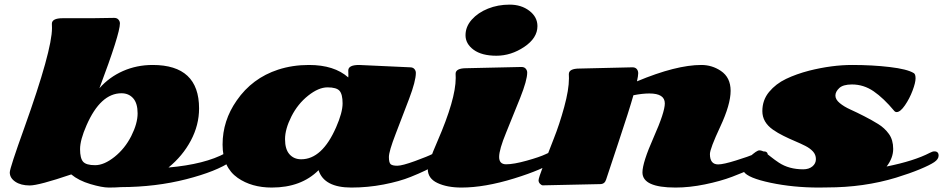

<svg xmlns="http://www.w3.org/2000/svg" viewBox="-20 -803 4136 842"><path d="M292.5 -38.1Q149.9 10.3 110.6 10.3Q71.3 10.3 47.1 -6.1Q22.9 -22.5 22.9 -46.9Q22.9 -65.4 86.9 -243.2Q208 -581.5 208 -680.2L207.5 -698.7Q207.5 -723.1 254.9 -723.1H382.3L480.5 -724.6Q493.2 -724.6 499.5 -717Q505.9 -709.5 505.9 -700.2Q505.9 -654.8 416 -416L416.5 -416.5Q459 -464.8 519.3 -491.5Q579.6 -518.1 649.4 -518.1Q853 -518.1 853 -327.6Q853 -254.4 816.9 -186.5Q780.8 -118.7 718.8 -68.4Q878.9 -82.5 969.2 -131.8Q982.4 -139.2 992.2 -139.2Q1011.2 -139.2 1011.2 -123.8Q1011.2 -108.4 994.1 -95.7Q930.2 -51.3 796.9 -17.1Q663.6 17.1 510.7 17.6Q486.3 19.5 457 19.5Q427.7 19.5 376.2 4.2Q324.7 -11.2 292.5 -38.1ZM512.7 -394Q420.9 -394 359.4 -253.4Q331.1 -189 331.1 -148.9Q331.1 -108.9 344.5 -93.8Q357.9 -78.6 397.2 -78.6Q436.5 -78.6 482.2 -115Q527.8 -151.4 555.7 -206.5Q583.5 -261.7 583.5 -305.9Q583.5 -350.1 564 -372.1Q544.4 -394 512.7 -394Z M1300.8 -104.5Q1392.6 -104.5 1454.1 -245.1Q1482.4 -309.6 1482.4 -349.6Q1482.4 -389.6 1469 -404.8Q1455.6 -419.9 1416.3 -419.9Q1377 -419.9 1331.3 -383.5Q1285.6 -347.2 1257.8 -292Q1230 -236.8 1230 -192.6Q1230 -148.4 1249.5 -126.5Q1269 -104.5 1300.8 -104.5ZM1554.7 -518.1 1778.3 -507.8Q1791 -507.8 1797.4 -500.2Q1803.7 -492.7 1803.7 -483.4Q1803.7 -447.8 1774.2 -369.9Q1744.6 -292 1715.1 -215.6Q1685.5 -139.2 1685.5 -114.5Q1685.5 -89.8 1693.1 -83Q1700.7 -76.2 1722.2 -76.2Q1743.7 -76.2 1800.5 -96.9Q1857.4 -117.7 1877.7 -128.4Q1897.9 -139.2 1908.7 -139.2Q1927.7 -139.2 1927.7 -122.1Q1927.7 -85.9 1781.2 -27.3Q1731.9 -7.3 1662.4 6.1Q1592.8 19.5 1521 19.5Q1401.4 19.5 1377 -56.6Q1300.8 19.5 1171.9 19.5Q1083.5 19.5 1022.5 -22.9Q956.1 -69.3 956.1 -168.9Q956.1 -273.9 1018.1 -362.3Q1085.9 -460.4 1199.7 -497.6Q1262.7 -518.1 1335 -518.1Q1445.8 -518.1 1507.3 -463.4Q1507.8 -466.3 1507.8 -472.7L1507.3 -493.7Q1507.3 -518.1 1554.7 -518.1Z M2336.9 -688.5Q2336.9 -636.2 2279.1 -597.4Q2221.2 -558.6 2157 -558.6Q2092.8 -558.6 2057.1 -584.7Q2021.5 -610.8 2021.5 -648.4Q2021.5 -686 2048.8 -716.8Q2076.2 -747.6 2119.9 -765.1Q2163.6 -782.7 2214.8 -782.7Q2266.1 -782.7 2301.5 -755.6Q2336.9 -728.5 2336.9 -688.5ZM2199.7 -82.5Q2232.9 -82.5 2289.8 -98.4Q2346.7 -114.3 2372.6 -126.7Q2398.4 -139.2 2408.7 -139.2Q2429.2 -139.2 2429.2 -118.7Q2429.2 -109.4 2414.1 -97.7Q2364.3 -60.5 2234.9 -20.5Q2105.5 19.5 2003.9 19.5Q1940.9 19.5 1898.4 -0.5Q1856 -20.5 1856 -61.5Q1856 -86.4 1898.4 -183.6Q1978.5 -367.7 1978.5 -460.9L1978 -479.5Q1978 -503.9 2025.4 -503.9L2266.6 -509.3Q2279.3 -509.3 2285.6 -501.7Q2292 -494.1 2292 -484.9Q2292 -451.2 2261.2 -373.8Q2230.5 -296.4 2199.7 -221.7Q2168.9 -147 2168.9 -114.7Q2168.9 -82.5 2199.7 -82.5Z M3329.1 -139.2Q3347.2 -139.2 3347.2 -122.3Q3347.2 -105.5 3329.3 -92.8Q3311.5 -80.1 3276.9 -63.7Q3242.2 -47.4 3190.7 -27.8Q3139.2 -8.3 3071.5 5.6Q3003.9 19.5 2942.4 19.5Q2797.4 19.5 2797.4 -46.9Q2797.4 -89.8 2846.4 -200.4Q2895.5 -311 2895.5 -349.6Q2895.5 -393.1 2827.6 -393.1Q2796.9 -393.1 2757.8 -385.3Q2739.3 -319.8 2691.7 -177.2Q2644 -34.7 2637.9 -15.1Q2631.8 4.4 2611.8 4.4L2360.4 9.8Q2355 9.8 2348.4 3.2Q2341.8 -3.4 2341.8 -12.5Q2341.8 -21.5 2362.5 -76.4Q2383.3 -131.3 2408.4 -194.6Q2433.6 -257.8 2454.3 -333.7Q2475.1 -409.7 2475.1 -459.5L2474.6 -478Q2474.6 -502.4 2522 -502.4L2753.4 -507.8Q2766.1 -507.8 2772.5 -500.2Q2778.8 -492.7 2778.8 -481.7Q2778.8 -470.7 2773.4 -446.3Q2945.3 -518.1 3055.7 -518.1Q3102.5 -518.1 3141.1 -492.2Q3184.1 -463.4 3184.1 -404.8Q3184.1 -344.7 3138.7 -247.6Q3093.3 -150.4 3093.3 -127.4Q3093.3 -82 3129.4 -82Q3152.3 -82 3207.8 -99.4Q3263.2 -116.7 3289.8 -127.9Q3316.4 -139.2 3329.1 -139.2Z M3606.9 19Q3594.7 19.5 3570.8 19.5Q3458.5 19.5 3359.1 -1.5Q3259.8 -22.5 3241.7 -50.3Q3235.8 -59.1 3235.8 -72.3Q3235.8 -85.4 3267.1 -114.5Q3298.3 -143.6 3310.1 -143.6Q3321.8 -143.6 3334.2 -135Q3346.7 -126.5 3361.8 -114.3Q3377 -102.1 3395.5 -89.8Q3439.9 -60.5 3502.4 -60.5Q3527.3 -60.5 3542.7 -73.2Q3558.1 -85.9 3558.1 -105.2Q3558.1 -124.5 3545.2 -138.7Q3532.2 -152.8 3511.5 -163.3Q3490.7 -173.8 3465.8 -184.3Q3440.9 -194.8 3415.8 -207.3Q3390.6 -219.7 3369.6 -234.4Q3323.2 -267.1 3323.2 -315.7Q3323.2 -364.3 3352.8 -399.9Q3382.3 -435.5 3427.2 -457Q3472.2 -478.5 3528.8 -493.2Q3628.4 -518.1 3717 -518.1Q3805.7 -518.1 3882.1 -509Q3958.5 -500 3987.3 -482.4Q3995.1 -478 3995.1 -459.2Q3995.1 -440.4 3981.9 -405.5Q3968.8 -370.6 3948.5 -341.1Q3928.2 -311.5 3912.1 -311.5Q3905.8 -311.5 3901.4 -316.9Q3855 -372.6 3811.3 -402.6Q3767.6 -432.6 3716.3 -432.6Q3677.2 -432.6 3660.4 -416.7Q3643.6 -400.9 3643.6 -383.8Q3643.6 -366.7 3662.4 -351.1Q3681.2 -335.4 3709.2 -322.8Q3737.3 -310.1 3770.3 -293.2Q3803.2 -276.4 3831.3 -259Q3859.4 -241.7 3878.2 -215.6Q3897 -189.5 3897 -149.9Q3897 -110.4 3868.2 -72.8Q3989.3 -97.2 4057.6 -132.8Q4069.3 -139.2 4077.6 -139.2Q4096.2 -139.2 4096.2 -120.6Q4096.2 -105 4077.1 -92Q4058.1 -79.1 4014.2 -60.8Q3970.2 -42.5 3909.7 -23.9Q3768.6 19 3606.9 19Z"/></svg>

Font: Sonsie One
Style: Regular
Weight: 400
Designer: Riccardo De Franceschi
Foundry: Sorkin Type Co
Version: Version 1.003